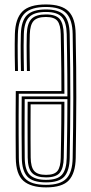

<svg xmlns="http://www.w3.org/2000/svg" viewBox="-20 -826 405 854"><path d="M184.8 7.5Q117.5 7.5 84.2 -21.5Q51 -50.5 50.2 -123.8Q49.8 -167 49.6 -218.1Q49.5 -269.2 49.6 -321.8Q49.8 -374.2 50.2 -420.8H253.2Q253.2 -470 252.8 -512Q252.2 -554 251.6 -593.4Q251 -632.8 250.2 -673.8Q249.5 -714.5 235.8 -732.5Q222 -750.5 184.2 -750.5Q146.2 -750.5 130 -733.4Q113.8 -716.2 112.5 -673.2Q111.8 -648.5 111.6 -623.6Q111.5 -598.8 112 -571.1Q112.5 -543.5 113 -510.2H99.8Q99.2 -543.2 98.8 -570.9Q98.2 -598.5 98.4 -623.6Q98.5 -648.8 99.2 -673.5Q100.8 -722.2 120.1 -742Q139.5 -761.8 184.2 -761.8Q228.2 -761.8 245.4 -741.5Q262.5 -721.2 263.5 -673.8Q264.8 -623.5 265.2 -575.6Q265.8 -527.8 266.1 -485.4Q266.5 -443 266.5 -409H63.5Q63 -354.2 62.9 -311.9Q62.8 -269.5 63 -226Q63.2 -182.5 63.8 -123.8Q64.2 -62.8 90.8 -33.2Q117.2 -3.8 184.8 -3.8Q248.8 -3.8 275.5 -32Q302.2 -60.2 303.2 -123.2Q304.5 -196.5 305.2 -261.1Q306 -325.8 306 -389.2Q306 -452.8 305.4 -522.1Q304.8 -591.5 303.2 -674.5Q302.2 -738 275.4 -766.5Q248.5 -795 184.2 -795Q119.2 -795 90.4 -767Q61.5 -739 59.5 -674.2Q58.8 -649.2 58.6 -624Q58.5 -598.8 58.9 -571.1Q59.2 -543.5 60 -510.2H46.8Q46 -550.8 45.6 -579.2Q45.2 -607.8 45.5 -630.2Q45.8 -652.8 46.2 -674.8Q48.2 -743.2 79.5 -774.8Q110.8 -806.2 184.2 -806.2Q254 -806.2 284.8 -775.6Q315.5 -745 316.5 -674.8Q318 -594.8 318.8 -525.9Q319.5 -457 319.4 -392.6Q319.2 -328.2 318.5 -262.6Q317.8 -197 316.8 -123.2Q315.5 -56 286.4 -24.2Q257.2 7.5 184.8 7.5ZM184.8 -14.8Q124.5 -14.8 101 -41.2Q77.5 -67.8 77 -124Q76.2 -184.8 76.1 -229.2Q76 -273.8 76.1 -313Q76.2 -352.2 76.5 -397.2H279.8Q279.8 -451.2 279.4 -495.1Q279 -539 278.4 -581.6Q277.8 -624.2 276.8 -674Q275.8 -726.2 255.6 -749.5Q235.5 -772.8 184.2 -772.8Q132.2 -772.8 109.9 -750.1Q87.5 -727.5 86 -673.8Q85.2 -648.8 85.1 -623.8Q85 -598.8 85.5 -571.1Q86 -543.5 86.5 -510.2H73.2Q72.5 -543.5 72.1 -571.2Q71.8 -599 71.9 -624Q72 -649 72.8 -674Q74.5 -733.5 100.1 -758.8Q125.8 -784 184.2 -784Q240.8 -784 264.9 -758.9Q289 -733.8 290 -674.2Q291.5 -591.8 292.2 -522.6Q293 -453.5 292.9 -390Q292.8 -326.5 292 -261.8Q291.2 -197 290 -123.5Q289 -66.5 266 -40.6Q243 -14.8 184.8 -14.8ZM184.8 -26Q236.5 -26 256.1 -49.4Q275.8 -72.8 276.8 -124Q277.5 -164.8 278 -195.4Q278.5 -226 278.9 -253.6Q279.2 -281.2 279.4 -312.4Q279.5 -343.5 279.8 -385.2H89.8Q89.8 -348.2 89.5 -304Q89.2 -259.8 89.4 -213.5Q89.5 -167.2 90 -124Q90.5 -68.5 113.6 -47.2Q136.8 -26 184.8 -26ZM184.8 -37Q142 -37 122.9 -56.4Q103.8 -75.8 103.2 -124.8Q103 -162 102.8 -205.2Q102.5 -248.5 102.6 -291.9Q102.8 -335.2 103 -373.5H266.5Q266.5 -324.5 266.1 -287.1Q265.8 -249.8 265.1 -211.9Q264.5 -174 263.5 -124Q262.8 -78.8 246.2 -57.9Q229.8 -37 184.8 -37ZM184.8 -48.2Q222.5 -48.2 236 -66.1Q249.5 -84 250.2 -124.2Q251 -164 251.6 -200.6Q252.2 -237.2 252.6 -276.2Q253 -315.2 253 -361.8H116.2Q116 -329 115.9 -288.9Q115.8 -248.8 115.9 -206.6Q116 -164.5 116.5 -125.5Q117 -83.2 131.9 -65.8Q146.8 -48.2 184.8 -48.2Z"/></svg>

Font: Big Shoulders Inline Display Thin
Style: Regular
Weight: 400
Version: Version 2.002